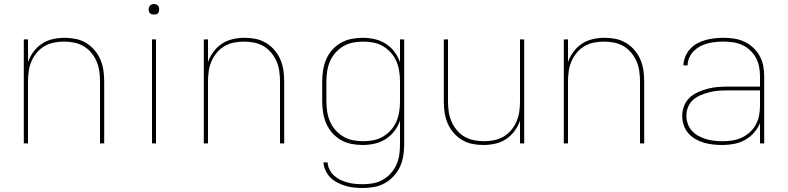

<svg xmlns="http://www.w3.org/2000/svg" viewBox="-20 -717 3940 960"><path d="M99 0V-520H120V-407Q130 -435 148 -459Q166 -483 190.5 -499Q215 -515 244.5 -521.5Q274 -528 303 -528Q331 -528 358.5 -522.5Q386 -517 410 -502.5Q434 -488 452.5 -466.5Q471 -445 482 -419Q493 -393 497 -365.5Q501 -338 501 -310V0H480V-310Q480 -335 476.5 -360.5Q473 -386 463 -409.5Q453 -433 436.5 -453Q420 -473 398 -486Q376 -499 350.5 -504Q325 -509 300 -509Q275 -509 249.5 -504Q224 -499 202 -486Q180 -473 163.5 -453Q147 -433 137 -409.5Q127 -386 123.5 -360.5Q120 -335 120 -310V0Z M740 0V-520H760V0ZM750 -644Q745 -644 739.5 -645.5Q734 -647 730.5 -650.5Q727 -654 725 -659.5Q723 -665 723 -670Q723 -675 725 -680.5Q727 -686 730.5 -689.5Q734 -693 739.5 -695Q745 -697 750 -697Q755 -697 760.5 -695Q766 -693 769.5 -689.5Q773 -686 774.5 -680.5Q776 -675 776 -670Q776 -665 774.5 -659.5Q773 -654 769.5 -650.5Q766 -647 760.5 -645.5Q755 -644 750 -644Z M999 0V-520H1020V-407Q1030 -435 1048 -459Q1066 -483 1090.5 -499Q1115 -515 1144.5 -521.5Q1174 -528 1203 -528Q1231 -528 1258.5 -522.5Q1286 -517 1310 -502.5Q1334 -488 1352.5 -466.5Q1371 -445 1382 -419Q1393 -393 1397 -365.5Q1401 -338 1401 -310V0H1380V-310Q1380 -335 1376.5 -360.5Q1373 -386 1363 -409.5Q1353 -433 1336.5 -453Q1320 -473 1298 -486Q1276 -499 1250.5 -504Q1225 -509 1200 -509Q1175 -509 1149.5 -504Q1124 -499 1102 -486Q1080 -473 1063.5 -453Q1047 -433 1037 -409.5Q1027 -386 1023.5 -360.5Q1020 -335 1020 -310V0Z M1796 223Q1774 223 1752.5 221Q1731 219 1710 213Q1689 207 1669 197Q1649 187 1633.5 172Q1618 157 1608.5 137Q1599 117 1597 95H1618Q1619 114 1628 131.5Q1637 149 1651.5 162Q1666 175 1683.5 183Q1701 191 1720 196Q1739 201 1758 202.5Q1777 204 1796 204Q1822 204 1847.5 199Q1873 194 1895.5 181Q1918 168 1935 148.5Q1952 129 1962.5 105.5Q1973 82 1976.5 56.5Q1980 31 1980 5V-114Q1970 -85 1951.5 -61Q1933 -37 1907.5 -21Q1882 -5 1852.5 1.5Q1823 8 1793 8Q1765 8 1737 2.5Q1709 -3 1684.5 -17Q1660 -31 1641 -52.5Q1622 -74 1611 -100Q1600 -126 1595.5 -154Q1591 -182 1591 -210V-310Q1591 -338 1595.5 -366Q1600 -394 1611 -420Q1622 -446 1641 -467.5Q1660 -489 1684.5 -503Q1709 -517 1737 -522.5Q1765 -528 1793 -528Q1823 -528 1852.5 -521.5Q1882 -515 1907.5 -499Q1933 -483 1951.5 -459Q1970 -435 1980 -406V-520H2001V5Q2001 33 1996.5 61.5Q1992 90 1980.5 115.5Q1969 141 1949.5 162.5Q1930 184 1905.5 198Q1881 212 1853 217.5Q1825 223 1796 223ZM1796 -11Q1822 -11 1847.5 -16Q1873 -21 1895 -34Q1917 -47 1934.5 -66.5Q1952 -86 1962 -109.5Q1972 -133 1976 -158.5Q1980 -184 1980 -210V-310Q1980 -336 1976 -361.5Q1972 -387 1962 -410.5Q1952 -434 1934.5 -453.5Q1917 -473 1895 -486Q1873 -499 1847.5 -504Q1822 -509 1796 -509Q1770 -509 1744.5 -504Q1719 -499 1697 -486Q1675 -473 1657.5 -453.5Q1640 -434 1630 -410.5Q1620 -387 1616 -361.5Q1612 -336 1612 -310V-210Q1612 -184 1616 -158.5Q1620 -133 1630 -109.5Q1640 -86 1657.5 -66.5Q1675 -47 1697 -34Q1719 -21 1744.5 -16Q1770 -11 1796 -11Z M2397 8Q2369 8 2341.5 2.5Q2314 -3 2290 -17.5Q2266 -32 2247.5 -53.5Q2229 -75 2218 -101Q2207 -127 2203 -154.5Q2199 -182 2199 -210V-520H2220V-210Q2220 -185 2223.5 -159.5Q2227 -134 2237 -110.5Q2247 -87 2263.5 -67Q2280 -47 2302 -34Q2324 -21 2349.5 -16Q2375 -11 2400 -11Q2425 -11 2450.5 -16Q2476 -21 2498 -34Q2520 -47 2536.5 -67Q2553 -87 2563 -110.5Q2573 -134 2576.5 -159.5Q2580 -185 2580 -210V-520H2601V0H2580V-113Q2570 -85 2552 -61Q2534 -37 2509.5 -21Q2485 -5 2455.5 1.5Q2426 8 2397 8Z M2799 0V-520H2820V-407Q2830 -435 2848 -459Q2866 -483 2890.5 -499Q2915 -515 2944.5 -521.5Q2974 -528 3003 -528Q3031 -528 3058.5 -522.5Q3086 -517 3110 -502.5Q3134 -488 3152.5 -466.5Q3171 -445 3182 -419Q3193 -393 3197 -365.5Q3201 -338 3201 -310V0H3180V-310Q3180 -335 3176.5 -360.5Q3173 -386 3163 -409.5Q3153 -433 3136.5 -453Q3120 -473 3098 -486Q3076 -499 3050.5 -504Q3025 -509 3000 -509Q2975 -509 2949.5 -504Q2924 -499 2902 -486Q2880 -473 2863.5 -453Q2847 -433 2837 -409.5Q2827 -386 2823.5 -360.5Q2820 -335 2820 -310V0Z M3592 8Q3569 8 3545.5 5.5Q3522 3 3499.5 -3.5Q3477 -10 3456.5 -22Q3436 -34 3421 -51.5Q3406 -69 3398.5 -91.5Q3391 -114 3391 -138Q3391 -163 3400.5 -187.5Q3410 -212 3428.5 -229Q3447 -246 3470.5 -256.5Q3494 -267 3519 -273.5Q3544 -280 3569.5 -282Q3595 -284 3620 -284H3780V-336Q3780 -360 3775.5 -383.5Q3771 -407 3759.5 -428Q3748 -449 3730.5 -465.5Q3713 -482 3691 -492Q3669 -502 3645.5 -505.5Q3622 -509 3598 -509Q3578 -509 3558 -507Q3538 -505 3518.5 -500Q3499 -495 3481 -485.5Q3463 -476 3449 -462Q3435 -448 3426.5 -429Q3418 -410 3418 -390H3397Q3398 -413 3406.5 -434Q3415 -455 3430.5 -472Q3446 -489 3466 -500Q3486 -511 3508 -517Q3530 -523 3552.5 -525.5Q3575 -528 3598 -528Q3624 -528 3650.5 -524Q3677 -520 3701 -509Q3725 -498 3745 -479.5Q3765 -461 3778 -438Q3791 -415 3796 -388.5Q3801 -362 3801 -336V0H3780V-102Q3769 -75 3749.5 -53Q3730 -31 3704.5 -17Q3679 -3 3650 2.5Q3621 8 3592 8ZM3595 -11Q3619 -11 3643.5 -15Q3668 -19 3690 -29.5Q3712 -40 3730 -56.5Q3748 -73 3759.5 -94.5Q3771 -116 3775.5 -140.5Q3780 -165 3780 -189V-265H3620Q3597 -265 3574.5 -263.5Q3552 -262 3530 -256.5Q3508 -251 3486.5 -242.5Q3465 -234 3447.5 -219.5Q3430 -205 3421 -183.5Q3412 -162 3412 -139Q3412 -118 3419 -98Q3426 -78 3440 -62.5Q3454 -47 3473 -37Q3492 -27 3512 -21Q3532 -15 3553 -13Q3574 -11 3595 -11Z"/></svg>

Font: Iosevka Aile Thin
Style: Regular
Weight: 100
Designer: Belleve Invis
Foundry: Belleve Invis
Version: Version 31.1.0; ttfautohint (v1.8.4)